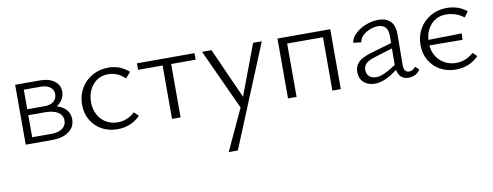

<svg xmlns="http://www.w3.org/2000/svg" viewBox="-60 -717 3350 1304"><g transform="rotate(-10 1615.0 -65.0)"><path d="M421 -116Q421 -63 378.5 -31.5Q336 0 262 0H80V-413H252Q313 -413 350 -385.5Q387 -358 387 -313Q387 -285 373 -260.5Q359 -236 333 -220Q375 -207 398 -180.5Q421 -154 421 -116ZM132 -370V-235H253Q292 -235 314.5 -254Q337 -273 337 -305Q337 -334 313.5 -352Q290 -370 246 -370ZM368 -116Q368 -153 336.5 -173.5Q305 -194 245 -194H132V-42H264Q313 -42 340.5 -62Q368 -82 368 -116Z M504 -201Q504 -262 532.5 -311.5Q561 -361 611 -389.5Q661 -418 722 -418Q804 -418 864 -364L829 -325Q778 -374 715 -374Q648 -374 607.5 -326Q567 -278 567 -207Q567 -158 587.5 -120Q608 -82 643.5 -61.5Q679 -41 723 -41Q756 -41 786.5 -53.5Q817 -66 841 -89L871 -60Q807 5 713 5Q653 5 605.5 -21.5Q558 -48 531 -94.5Q504 -141 504 -201Z M1317 -368H1148V0H1089V-368H920V-413H1317Z M1781 -413 1492 289H1429L1561 5L1369 -413H1434L1590 -64L1721 -413Z M2253 0H2195V-368H1948V0H1889V-413H2253Z M2801 -39Q2789 -19 2768 -7.5Q2747 4 2720 4Q2689 4 2670 -13.5Q2651 -31 2645 -64Q2558 4 2490 4Q2441 4 2412 -23Q2383 -50 2383 -95Q2383 -134 2409 -161Q2435 -188 2501 -207L2644 -249V-290Q2645 -336 2627.5 -356.5Q2610 -377 2574 -377Q2534 -377 2493.5 -353.5Q2453 -330 2445 -289L2391 -295Q2396 -330 2426 -358Q2456 -386 2499 -402.5Q2542 -419 2584 -419Q2641 -419 2669.5 -388Q2698 -357 2697 -298L2695 -89Q2695 -37 2730 -37Q2757 -37 2776 -62ZM2507 -38Q2553 -38 2642 -98L2643 -212L2516 -173Q2471 -159 2455 -140.5Q2439 -122 2439 -101Q2439 -71 2457 -54.5Q2475 -38 2507 -38Z M3205 -60Q3141 5 3047 5Q2987 5 2939.5 -21.5Q2892 -48 2865 -94.5Q2838 -141 2838 -201Q2838 -262 2866.5 -311.5Q2895 -361 2945 -389.5Q2995 -418 3056 -418Q3136 -418 3194 -371L3166 -333Q3113 -375 3044 -375Q2982 -375 2942 -333Q2902 -291 2897 -226L3128 -230L3125 -186L2897 -188Q2903 -121 2948 -80Q2993 -39 3057 -39Q3090 -39 3121 -51.5Q3152 -64 3177 -87Z"/></g></svg>

Font: Isabella Sans
Style: Regular
Weight: 400
Designer: Original fonts by Christian Thalmann (Catharsis Fonts), Modifications by Cristiano Sobral
Version: Version 0.002;July 12, 2020;FontCreator 13.0.0.2655 64-bit; 